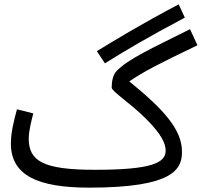

<svg xmlns="http://www.w3.org/2000/svg" viewBox="-20 -841 927 882"><path d="M462 -550C543 -601 655 -668 829 -760L801 -821C629 -731 502 -653 425 -606ZM390 21C781 21 816 -66 816 -144C816 -247 730 -340 574 -467C638 -511 705 -546 887 -633L853 -707C682 -621 567 -570 514 -513C500 -498 493 -469 493 -439C493 -421 577 -369 652 -294C724 -222 741 -180 741 -149C741 -93 677 -61 416 -61C178 -61 112 -101 112 -205C112 -239 125 -290 133 -320L58 -339C44 -289 30 -231 30 -182C30 -36 152 21 390 21Z"/></svg>

Font: Noto Sans Arabic UI
Style: Regular
Weight: 400
Designer: Monotype Design Team, Nadine Chahine and Nizar Qandah
Foundry: Monotype Imaging Inc.
Version: Version 2.010